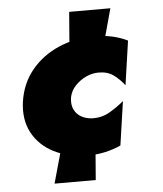

<svg xmlns="http://www.w3.org/2000/svg" viewBox="-51 -623 664 780"><g transform="rotate(-5 281.5 -233.0)"><path d="M182 -38 140 112H308L320 -38ZM237 -230Q242 -257 261 -277.5Q280 -298 305.5 -310Q331 -322 357 -322Q394 -322 418 -304.5Q442 -287 462 -261L488 -441Q460 -455 426.5 -462.5Q393 -470 352 -470Q274 -470 207 -441Q140 -412 96 -358.5Q52 -305 41 -231Q31 -158 60 -104Q89 -50 147.5 -20.5Q206 9 282 10Q323 10 357.5 2Q392 -6 420 -19L446 -198Q420 -176 388 -157Q356 -138 316 -139Q291 -140 271.5 -151Q252 -162 242.5 -182Q233 -202 237 -230ZM260 -578 248 -428H387L428 -578Z"/></g></svg>

Font: Jost Black
Style: Italic
Weight: 900
Italic angle: -5°
Version: Version 3.710